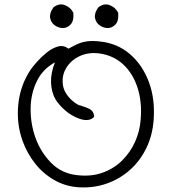

<svg xmlns="http://www.w3.org/2000/svg" viewBox="-20 -780 766 856"><path d="M331 55Q271 51 221.5 22.5Q172 -6 136.5 -51Q101 -96 81 -151Q53 -228 61.5 -314Q70 -400 117 -470Q126 -483 145 -504.5Q164 -526 188 -545.5Q212 -565 237.5 -572.5Q263 -580 285 -563Q286 -564 289 -565Q309 -576 326.5 -584Q344 -592 367.5 -595.5Q391 -599 426 -595Q503 -587 559 -539Q615 -491 643.5 -415Q672 -339 665 -245Q660 -177 632.5 -120Q605 -63 559.5 -22.5Q514 18 455.5 38.5Q397 59 331 55ZM325 1Q388 8 438.5 -10.5Q489 -29 525 -65Q561 -101 582 -147.5Q603 -194 607 -245Q614 -325 593 -389.5Q572 -454 528 -494Q484 -534 421 -542Q372 -548 332.5 -528.5Q293 -509 273 -473Q253 -437 262 -393Q267 -371 285 -349Q303 -327 328 -313Q332 -311 333 -311Q338 -310 341 -309Q344 -308 349 -306Q364 -302 380.5 -293.5Q397 -285 400 -262L397 -256Q365 -228 296 -269Q279 -279 260 -297.5Q241 -316 228 -336Q209 -369 207.5 -412Q206 -455 225 -502Q170 -472 143.5 -416.5Q117 -361 116.5 -295.5Q116 -230 137 -169Q160 -103 207.5 -54.5Q255 -6 325 1ZM258 -655Q239 -656 223 -668Q207 -680 203.5 -700.5Q200 -721 218 -747Q244 -767 269.5 -757Q295 -747 307 -723Q310 -686 294 -670Q278 -654 258 -655ZM458 -655Q439 -656 423 -668Q407 -680 403.5 -700.5Q400 -721 418 -747Q444 -767 469.5 -757Q495 -747 507 -723Q510 -686 494 -670Q478 -654 458 -655Z"/></svg>

Font: Yuji Hentaigana Akebono
Style: Regular
Weight: 400
Designer: Kataoka Yuji
Foundry: Kinuta Font Factory
Version: Version 3.002